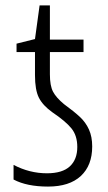

<svg xmlns="http://www.w3.org/2000/svg" viewBox="-20 -678 400 708"><path d="M30 -16V-70Q89 -39 153 -39Q210 -39 237.5 -64.5Q265 -90 265 -136Q265 -178 243.5 -204.5Q222 -231 173 -264Q138 -289 123.5 -317.5Q109 -346 109 -401V-486H41V-517L109 -534L126 -658H164V-532H288V-486H164V-404Q164 -362 175.5 -340Q187 -318 216 -294Q253 -267 274.5 -247Q296 -227 308 -200.5Q320 -174 320 -138Q320 -68 278 -29Q236 10 157 10Q79 10 30 -16Z"/></svg>

Font: Noto Sans Display Light Narrow
Style: Regular
Weight: 300
Width: 4
Designer: Monotype Design team
Foundry: Monotype Imaging Inc.
Version: Version 1.000